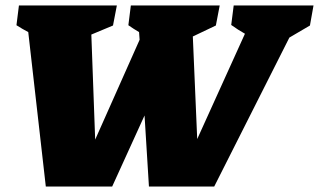

<svg xmlns="http://www.w3.org/2000/svg" viewBox="-20 -680 1163 700"><path d="M147 0 83 -563Q62 -574 40 -588L49 -660H406L392 -587L313 -554L327 -171L489 -535L487 -563Q468 -574 448 -588L457 -660H781L767 -587L683 -547L699 -173L873 -557Q848 -571 823 -589L832 -660H1123L1110 -587L1035 -543L761 0H523L507 -259L389 0Z"/></svg>

Font: Piazzolla Black
Style: Italic
Weight: 900
Italic angle: -11.3°
Designer: Juan Pablo del Peral
Foundry: Huerta Tipografica
Version: Version 1.330